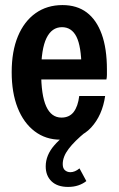

<svg xmlns="http://www.w3.org/2000/svg" viewBox="-20 -540 467 756"><path d="M218 10Q160 10 116.5 -23Q73 -56 49.5 -115.5Q26 -175 26 -256Q26 -338 50.5 -397Q75 -456 120 -488Q165 -520 226 -520Q283 -520 321.5 -491Q360 -462 380.5 -405.5Q401 -349 401 -266Q401 -255 401 -245.5Q401 -236 399 -227H97V-306H329L301 -272Q300 -358 281 -395.5Q262 -433 224 -433Q184 -433 163 -390Q142 -347 142 -256Q142 -165 162 -121Q182 -77 222 -77Q253 -77 270 -99Q287 -121 292 -162H394Q383 -86 339 -38Q295 10 218 10ZM248 196Q206 196 183 174Q160 152 160 115Q160 71 194 32Q228 -7 280 -37L317 -20Q273 16 250 46.5Q227 77 227 106Q227 123 236 130.5Q245 138 257 138Q275 138 293 123L320 173Q306 184 288 190Q270 196 248 196Z"/></svg>

Font: Instrument Sans Condensed SemiBold
Style: Regular
Weight: 600
Width: 3
Designer: Rodrigo Fuenzalida
Foundry: fragTYPE
Version: Version 1.000;gftools[0.9.28]